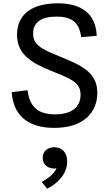

<svg xmlns="http://www.w3.org/2000/svg" viewBox="-20 -762 660 1162"><path d="M471 -537 565.5 -545.5C559 -689.5 460 -742 330.5 -742C174 -742 83 -676 83 -551.5C83 -433 171 -381.5 289 -333.5C406.5 -286.5 467.5 -263.5 467.5 -189.5C467.5 -114.5 415.5 -70 313 -70C211 -70 158.5 -115 147 -216L51 -204.5C59.5 -72 139.5 12 309 12C482 12 569 -78.5 569 -200C569 -320 480.5 -364.5 343 -419.5C226 -466.5 180.5 -492 180.5 -559C180.5 -626.5 228 -661.5 323.5 -661.5C412.5 -661.5 461 -626.5 471 -537ZM309.5 258C313.5 258 317.5 257.5 322 257C306.5 292.5 271.5 316 232.5 339.5L265.5 380C327.5 348.5 386.5 292 386.5 216C386.5 156.5 351.5 129 308.5 129C269 129 238.5 152.5 238.5 193.5C238.5 233.5 268 258 309.5 258Z"/></svg>

Font: Monaspace Neon
Style: Regular
Weight: 400
Designer: Riley Cran & the Lettermatic Team
Foundry: Lettermatic
Version: Version 1.200 (Monaspace Neon)